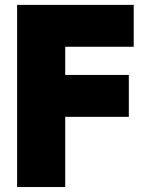

<svg xmlns="http://www.w3.org/2000/svg" viewBox="-20 -752 602 772"><path d="M48.8 0V-732.4H517.6V-564H242.2V-450.7H498V-282.2H242.2V0Z"/></svg>

Font: Kumbh Sans Black
Style: Regular
Weight: 900
Version: Version 1.005